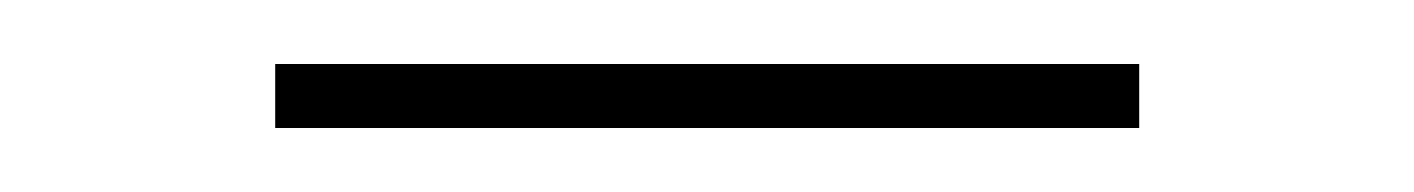

<svg xmlns="http://www.w3.org/2000/svg" viewBox="-20 -320 442 60"><path d="M66 -280V-300H336V-280Z"/></svg>

Font: M PLUS 2 Thin
Style: Regular
Weight: 100
Designer: Coji Morishita
Foundry: UNDERFOREST DESIGN
Version: Version 1.001